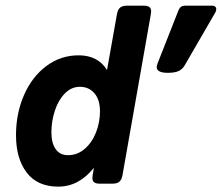

<svg xmlns="http://www.w3.org/2000/svg" viewBox="-20 -661 798 691"><path d="M523.9 -620.1Q523.9 -617.7 522.9 -609.9L420.9 -30.8Q418 -14.2 409.7 -7.1Q401.4 0 384.8 0H338.9Q325.2 0 318.8 -4.9Q312.5 -9.8 312.5 -20.5Q312.5 -22.9 313.5 -30.8L317.9 -57.1Q263.7 10.7 189.9 10.7Q114.7 10.7 76.2 -39.8Q37.6 -90.3 37.6 -174.3Q37.6 -252.9 66.4 -318.8Q95.2 -384.8 146.7 -423.3Q198.2 -461.9 263.2 -461.9Q332 -461.9 365.2 -409.2L400.9 -609.9Q403.8 -626.5 412.1 -633.5Q420.4 -640.6 437 -640.6H497.6Q511.2 -640.6 517.6 -635.7Q523.9 -630.9 523.9 -620.1ZM758.3 -627.9Q758.3 -621.1 754.4 -615.2L645 -426.3Q636.2 -411.1 622.1 -405Q607.9 -398.9 584 -398.9Q543.9 -398.9 543.9 -419.9Q543.9 -424.3 547.4 -433.6L622.6 -624.5Q628.9 -640.6 646 -640.6H744.1Q750.5 -640.6 754.4 -637.2Q758.3 -633.8 758.3 -627.9ZM339.8 -260.3Q339.8 -302.2 319.8 -325.4Q299.8 -348.6 267.6 -348.6Q236.8 -348.6 213.4 -324.7Q189.9 -300.8 177.5 -262.9Q165 -225.1 165 -184.6Q165 -146 180.4 -124.3Q195.8 -102.5 224.6 -102.5Q258.8 -102.5 285.2 -125.5Q311.5 -148.4 325.7 -184.8Q339.8 -221.2 339.8 -260.3Z"/></svg>

Font: Courier Prime Sans
Style: Bold Italic
Weight: 700
Italic angle: -10°
Designer: Alan Dague-Greene
Foundry: Quote-Unquote Apps
Version: Version 3.020